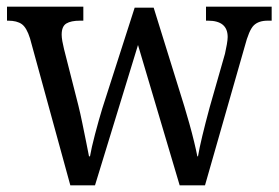

<svg xmlns="http://www.w3.org/2000/svg" viewBox="-20 -556 836 576"><path d="M70 -441Q60 -473 45.5 -483.5Q31 -494 4 -494H1V-536H230V-494H220Q193 -494 179 -485.5Q165 -477 165 -452Q165 -444 167 -432.5Q169 -421 172 -409L215 -240Q221 -216 227 -186.5Q233 -157 238.5 -130Q244 -103 247 -87H250Q254 -111 265 -153Q276 -195 287 -231L384 -533H441L533 -237Q540 -214 548 -185.5Q556 -157 562.5 -130Q569 -103 572 -87H574Q578 -111 587 -148.5Q596 -186 609 -234L655 -395Q658 -408 660.5 -422.5Q663 -437 663 -445Q663 -494 604 -494H598V-536H795V-494H783Q756 -494 741.5 -480Q727 -466 714 -416L595 0H519L394 -421L265 0H191Z"/></svg>

Font: Noto Serif Lao SemCond
Style: Regular
Weight: 400
Width: 4
Designer: Monotype Design Team
Foundry: Monotype Imaging Inc.
Version: Version 2.004; ttfautohint (v1.8.4.7-5d5b)